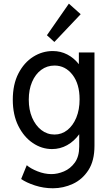

<svg xmlns="http://www.w3.org/2000/svg" viewBox="-20 -800 602 1033"><path d="M259.8 2Q204.6 2 156.5 -30.5Q108.4 -63 78.6 -122.6Q48.8 -182.1 48.8 -263.7Q48.8 -346.2 79.1 -404.8Q109.4 -463.4 158.4 -494.4Q207.5 -525.4 263.7 -525.4Q306.2 -525.4 342 -506.8Q377.9 -488.3 404.3 -454.6V-517.6H488.3V-15.6Q488.3 64.9 455.8 115.2Q423.3 165.5 372.1 189.2Q320.8 212.9 264.6 212.9Q214.8 212.9 168.2 197.8Q121.6 182.6 93.8 163.1L124 88.9Q144.5 106.9 182.1 121.8Q219.7 136.7 256.8 136.7Q289.6 136.7 324.2 122.1Q358.9 107.4 382.6 74.7Q406.2 42 406.2 -11.7V-77.6Q378.9 -40 341.3 -19Q303.7 2 259.8 2ZM273.4 -76.2Q312 -76.2 342.5 -100.3Q373 -124.5 390.6 -167.2Q408.2 -210 408.2 -265.6Q408.2 -348.6 369.9 -397.9Q331.5 -447.3 273.4 -447.3Q232.9 -447.3 201.7 -424.1Q170.4 -400.9 152.6 -359.4Q134.8 -317.9 134.8 -263.7Q134.8 -209.5 152.8 -167.2Q170.9 -125 202.1 -100.6Q233.4 -76.2 273.4 -76.2ZM272.5 -574.2 232.4 -610.4 350.6 -780.3 414.1 -723.6Z"/></svg>

Font: Reddit Mono
Style: Regular
Weight: 400
Monospace: yes
Designer: Stephen Hutchings
Foundry: Reddit
Version: Version 1.014; ttfautohint (v1.8.4.7-5d5b)